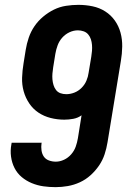

<svg xmlns="http://www.w3.org/2000/svg" viewBox="-20 -763 540 791"><path d="M209 8Q183 8 158.5 4.5Q134 1 111 -8.5Q88 -18 69.5 -33.5Q51 -49 40 -70.5Q29 -92 25.5 -117.5Q22 -143 27 -169L28 -175H152L151 -172Q149 -158 151 -143.5Q153 -129 160.5 -118Q168 -107 181.5 -102Q195 -97 210 -97Q227 -97 244 -105Q261 -113 273.5 -127.5Q286 -142 292 -159Q298 -176 301 -194L316 -288Q301 -277 282 -273.5Q263 -270 245 -270Q216 -270 188.5 -277Q161 -284 138.5 -299Q116 -314 100.5 -337Q85 -360 77.5 -387Q70 -414 71 -443Q72 -472 77 -502L86 -558Q90 -583 98.5 -608Q107 -633 122 -655Q137 -677 158 -694.5Q179 -712 202.5 -723.5Q226 -735 252 -739Q278 -743 303 -743Q333 -743 361.5 -737Q390 -731 413.5 -716Q437 -701 453 -678.5Q469 -656 476.5 -628.5Q484 -601 483.5 -571Q483 -541 478 -512L423 -177Q419 -152 411 -127.5Q403 -103 388 -81Q373 -59 353 -41Q333 -23 309 -12Q285 -1 259.5 3.5Q234 8 209 8ZM253 -375Q270 -375 286.5 -381.5Q303 -388 316 -401Q329 -414 336 -430.5Q343 -447 345 -463L356 -529Q358 -541 359 -553.5Q360 -566 359 -578Q358 -590 354.5 -601Q351 -612 343.5 -621Q336 -630 324.5 -634Q313 -638 301 -638Q283 -638 266 -630Q249 -622 236.5 -608Q224 -594 217.5 -576.5Q211 -559 208 -541L199 -485Q197 -472 196 -460Q195 -448 196 -436Q197 -424 200.5 -412.5Q204 -401 211 -392Q218 -383 229 -379Q240 -375 253 -375Z"/></svg>

Font: Iosevka SS18 Extrabold
Style: Italic
Weight: 800
Italic angle: -9°
Monospace: yes
Designer: Belleve Invis
Foundry: Belleve Invis
Version: Version 25.1.1; ttfautohint (v1.8.4)